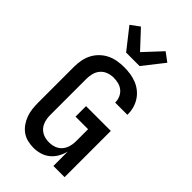

<svg xmlns="http://www.w3.org/2000/svg" viewBox="-295 -1088 1189 1189"><g transform="rotate(45 300.0 -493.0)"><path d="M252 8Q225 8 199 1.5Q173 -5 151.5 -20.5Q130 -36 114.5 -58.5Q99 -81 90 -106Q81 -131 78 -157.5Q75 -184 75 -210V-525Q75 -554 80.5 -583.5Q86 -613 99.5 -639Q113 -665 134.5 -686Q156 -707 182.5 -720Q209 -733 238.5 -738Q268 -743 297 -743Q325 -743 352 -739Q379 -735 404.5 -725Q430 -715 452 -697.5Q474 -680 489 -657Q504 -634 511.5 -607.5Q519 -581 519 -553V-548H412V-551Q412 -572 403 -592.5Q394 -613 377.5 -626.5Q361 -640 340 -645.5Q319 -651 297 -651Q273 -651 249.5 -642.5Q226 -634 210 -615.5Q194 -597 188 -573Q182 -549 182 -525V-210Q182 -194 184.5 -178Q187 -162 193 -147Q199 -132 209.5 -119.5Q220 -107 234 -99Q248 -91 264 -87.5Q280 -84 296 -84Q312 -84 328 -87.5Q344 -91 358 -99Q372 -107 382.5 -119.5Q393 -132 399 -147Q405 -162 407.5 -178Q410 -194 410 -210V-313H300V-405H517V0H419V-126Q412 -98 397.5 -72Q383 -46 360.5 -27.5Q338 -9 309.5 -0.5Q281 8 252 8ZM241 -815 134 -951 192 -994 300 -878 408 -994 466 -951 359 -815Z"/></g></svg>

Font: Iosevka Semibold Extended
Style: Regular
Weight: 600
Width: 7
Monospace: yes
Designer: Belleve Invis
Foundry: Belleve Invis
Version: Version 32.5.0; ttfautohint (v1.8.4)